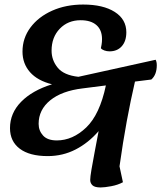

<svg xmlns="http://www.w3.org/2000/svg" viewBox="-20 -675 710 845"><path d="M521 127Q499 139 469.5 144.5Q440 150 423 150Q397 150 387 140.5Q377 131 377 117Q377 104 382.5 71.5Q388 39 396.5 -5.5Q405 -50 414 -98Q369 -46 312.5 -17Q256 12 190 12Q110 12 67 -20.5Q24 -53 24 -111Q24 -177 73 -227Q122 -277 209 -304Q145 -320 112 -357.5Q79 -395 79 -448Q79 -507 114 -554Q149 -601 209.5 -628Q270 -655 346 -655Q434 -655 485 -622.5Q536 -590 536 -533Q536 -494 516 -471.5Q496 -449 462 -449Q450 -449 439 -453Q428 -457 424 -463Q425 -467 427 -478.5Q429 -490 429 -503Q429 -543 404.5 -564.5Q380 -586 335 -586Q279 -586 243 -548.5Q207 -511 207 -452Q207 -410 234 -377Q261 -344 325 -337L665 -412Q670 -403 670 -388Q670 -346 646 -325L574 -316Q555 -234 538 -142Q521 -50 506 57ZM150 -130Q150 -100 169.5 -78.5Q189 -57 230 -57Q300 -57 359.5 -114Q419 -171 446 -299L344 -286Q252 -275 201 -233.5Q150 -192 150 -130Z"/></svg>

Font: Petrona
Style: Bold Italic
Weight: 700
Italic angle: -9°
Designer: Ringo R. Seeber
Foundry: Ringo R. Seeber
Version: Version 2.001; ttfautohint (v1.8.3)